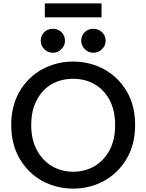

<svg xmlns="http://www.w3.org/2000/svg" viewBox="-20 -1114 872 1144"><path d="M231.4 -36.1Q147.5 -83 96.7 -168.9Q46.9 -254.9 46.9 -369.1Q46.9 -484.4 96.7 -569.3Q147.5 -655.3 231.4 -701.2Q277.3 -725.6 327.1 -737.3Q370.1 -747.1 416 -747.1Q515.6 -747.1 600.6 -701.2Q684.6 -655.3 735.4 -569.3Q785.2 -484.4 785.2 -369.1Q785.2 -254.9 735.4 -168.9Q684.6 -83 599.6 -36.1Q515.6 9.8 416 9.8Q316.4 9.8 231.4 -36.1ZM542 -123Q598.6 -156.2 632.8 -218.8Q666 -281.2 666 -368.2Q666 -456.1 632.8 -518.6Q598.6 -581.1 542 -613.3Q486.3 -644.5 416 -644.5Q345.7 -644.5 289.1 -613.3Q232.4 -581.1 199.2 -517.6Q166 -456.1 166 -368.2Q166 -281.2 200.2 -218.8Q234.4 -156.2 291 -123Q348.6 -90.8 416 -90.8Q485.4 -90.8 542 -123ZM244.1 -821.3Q222.7 -841.8 222.7 -871.1Q222.7 -901.4 243.2 -921.9Q263.7 -942.4 294.9 -942.4Q326.2 -942.4 346.7 -921.9Q367.2 -901.4 367.2 -871.1Q367.2 -841.8 345.7 -821.3Q325.2 -799.8 294.9 -799.8Q264.6 -799.8 244.1 -821.3ZM485.4 -821.3Q463.9 -841.8 463.9 -871.1Q463.9 -901.4 484.4 -921.9Q504.9 -942.4 536.1 -942.4Q567.4 -942.4 587.9 -921.9Q609.4 -901.4 609.4 -871.1Q609.4 -841.8 587.9 -821.3Q567.4 -799.8 536.1 -799.8Q505.9 -799.8 485.4 -821.3ZM247.1 -1093.8Q331.1 -1093.8 585 -1093.8Q585 -1073.2 585 -1010.7Q543 -1010.7 416 -1010.7Q374 -1010.7 247.1 -1010.7Q247.1 -1032.2 247.1 -1093.8Z"/></svg>

Font: Alata=Ham
Style: Regular
Weight: 400
Designer: Spyros Zevelakis, Eben Sorkin
Version: Version 1.004